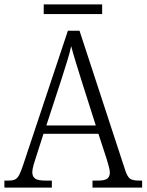

<svg xmlns="http://www.w3.org/2000/svg" viewBox="-21 -854 667 874"><path d="M-1 0V-32H17Q36 -32 47 -37Q58 -42 66 -57Q74 -72 84 -102L288 -714H341L549 -79Q559 -49 571 -40.5Q583 -32 612 -32H626V0H400V-32H425Q456 -32 467.5 -41Q479 -50 479 -69Q479 -80 473.5 -99Q468 -118 464 -132L427 -245H177L143 -139Q138 -125 132 -104Q126 -83 126 -70Q126 -51 138.5 -41.5Q151 -32 184 -32H215V0ZM190 -283H415L351 -484Q337 -529 324 -571Q311 -613 303 -644Q297 -615 284.5 -575Q272 -535 259 -494ZM178 -790V-834H444V-790Z"/></svg>

Font: Noto Serif Tamil SemiCondensed Light
Style: Italic
Weight: 300
Width: 4
Italic angle: -12°
Designer: Indian Type Foundry, Tom Grace, and the Monotype Design Team
Foundry: Monotype Imaging Inc.
Version: Version 2.003; ttfautohint (v1.8.4.7-5d5b)